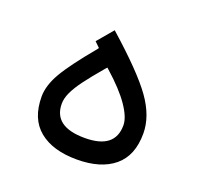

<svg xmlns="http://www.w3.org/2000/svg" viewBox="-84 -511 619 601"><g transform="rotate(20 225.5 -210.5)"><path d="M124.5 -148.4Q124.5 -71.8 228.5 -71.8Q329.1 -71.8 329.1 -150.4Q329.1 -176.8 303.2 -214.6Q277.3 -252.4 225.6 -298.3L220.2 -303.2L215.3 -297.9Q181.2 -257.8 162.4 -232.4Q143.6 -207 134 -186.5Q124.5 -166 124.5 -148.4ZM228 0Q147.9 0 102.8 -36.9Q57.6 -73.7 57.6 -147.9Q57.6 -184.6 82.3 -227.3Q106.9 -270 170.4 -346.2L174.3 -351.6L169.4 -356.4L157.2 -368.2L201.7 -420.9Q312 -323.2 354.2 -264.2Q396.5 -205.1 396.5 -147.5Q396.5 -73.7 352.1 -36.9Q307.6 0 228 0Z"/></g></svg>

Font: Shabnam Light WOL
Style: Light-WOL
Weight: 300
Foundry: DejaVu fonts team - Redesigned by Saber Rastikerdar - Based on Vazir font
Version: Version 5.0.0